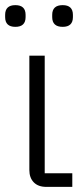

<svg xmlns="http://www.w3.org/2000/svg" viewBox="-23 -731 329 751"><path d="M-2.9 -664.1V-672.9Q-2.9 -710.9 37.1 -710.9Q77.1 -710.9 77.1 -672.9V-664.1Q77.1 -626 37.1 -626Q-2.9 -626 -2.9 -664.1ZM222.2 -626Q181.2 -626 181.2 -664.1V-672.9Q181.2 -710.9 222.2 -710.9Q262.2 -710.9 262.2 -672.9V-664.1Q262.2 -626 222.2 -626ZM158.2 0Q126.5 0 109.1 -17.8Q91.8 -35.6 91.8 -65.9V-513.2H151.9V-53.2H259.8V0Z"/></svg>

Font: Anuphan Light
Style: Regular
Weight: 300
Designer: Mike Abbink, Paul van der Laan, Pieter van Rosmalen, Mint Tantisuwanna
Foundry: Bold Monday; Cadson Demak
Version: Version 3.002;hotconv 1.0.109;makeotfexe 2.5.65596